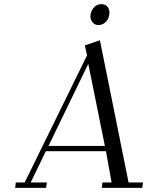

<svg xmlns="http://www.w3.org/2000/svg" viewBox="-20 -906 723 926"><path d="M53.2 0 56.2 -25.9H99.1L399.9 -639.2L389.2 -687L461.9 -711.9L600.1 -25.9H669.9L666 0H471.2L474.1 -25.9H518.1L491.2 -176.8H201.2L127.9 -25.9H206.1L202.1 0ZM213.9 -202.1H485.8L405.8 -598.1ZM416 -826.2Q416 -850.1 431.4 -868.2Q446.8 -886.2 469.2 -886.2Q485.4 -886.2 496.6 -875.2Q507.8 -864.3 507.8 -845.2Q507.8 -820.3 492.7 -802.7Q477.5 -785.2 454.1 -785.2Q438 -785.2 427 -797.9Q416 -810.5 416 -826.2Z"/></svg>

Font: Dehuti Alt
Style: Italic
Weight: 400
Version: Version 1.2